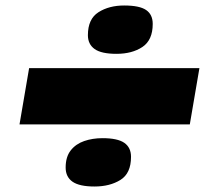

<svg xmlns="http://www.w3.org/2000/svg" viewBox="-20 -669 783 699"><path d="M300 -541Q300 -600 338.5 -624.5Q377 -649 432 -649Q488 -649 512 -632.5Q536 -616 536 -582Q536 -523 498.5 -498Q461 -473 404 -473Q349 -473 324.5 -490.5Q300 -508 300 -541ZM51 -216 86 -421H706L671 -216ZM219 -59Q219 -98 237.5 -121.5Q256 -145 286.5 -155.5Q317 -166 353 -166Q408 -166 432.5 -149Q457 -132 457 -98Q457 -38 418.5 -14Q380 10 324 10Q269 10 244 -7.5Q219 -25 219 -59Z"/></svg>

Font: Georama ExtraExtended Black
Style: Italic
Weight: 900
Width: 8
Italic angle: -9°
Designer: Jean-Baptiste Levee
Foundry: Production Type
Version: Version 1.000